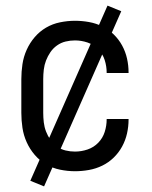

<svg xmlns="http://www.w3.org/2000/svg" viewBox="-20 -602 540 684"><path d="M247 8Q221 8 194 2.5Q167 -3 144 -16.5Q121 -30 103.5 -50.5Q86 -71 75 -95.5Q64 -120 60 -146.5Q56 -173 56 -200V-320Q56 -347 60 -373.5Q64 -400 75 -424.5Q86 -449 103.5 -469.5Q121 -490 144 -503.5Q167 -517 194 -522.5Q221 -528 247 -528Q272 -528 297 -523.5Q322 -519 344.5 -508Q367 -497 385 -479.5Q403 -462 415 -440Q427 -418 432.5 -393.5Q438 -369 438 -344V-342H360V-343Q360 -366 353 -388Q346 -410 330 -426.5Q314 -443 292 -450.5Q270 -458 247 -458Q230 -458 213.5 -454Q197 -450 183 -440Q169 -430 159.5 -416Q150 -402 144 -386.5Q138 -371 136 -354Q134 -337 134 -320V-200Q134 -183 136 -166Q138 -149 144 -133.5Q150 -118 159.5 -104Q169 -90 183 -80Q197 -70 213.5 -66Q230 -62 247 -62Q270 -62 292 -69.5Q314 -77 330 -93.5Q346 -110 353 -132Q360 -154 360 -177V-178H438V-176Q438 -151 432.5 -126.5Q427 -102 415 -80Q403 -58 385 -40.5Q367 -23 344.5 -12Q322 -1 297 3.5Q272 8 247 8ZM137 62 88 42 363 -582 412 -562Z"/></svg>

Font: Iosevka SS18
Style: Regular
Weight: 400
Monospace: yes
Designer: Belleve Invis
Foundry: Belleve Invis
Version: Version 25.1.1; ttfautohint (v1.8.4)